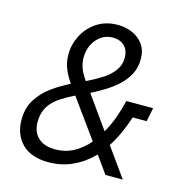

<svg xmlns="http://www.w3.org/2000/svg" viewBox="-107 -809 883 920"><g transform="rotate(15 335.0 -349.0)"><path d="M494 0 434 -84H432Q387 -38 332 -13Q277 12 214 12Q127 12 82 -33.5Q37 -79 37 -151Q37 -211 64 -253.5Q91 -296 133.5 -326.5Q176 -357 221 -379Q202 -405 187.5 -438.5Q173 -472 173 -512Q173 -562 196.5 -607.5Q220 -653 263.5 -681.5Q307 -710 367 -710Q404 -710 437.5 -696Q471 -682 492.5 -653Q514 -624 514 -579Q514 -538 497 -505Q480 -472 452 -446Q424 -420 390 -399Q356 -378 322 -361L436 -201Q458 -239 473.5 -282Q489 -325 499 -368H632L618 -300H549Q535 -257 517 -217.5Q499 -178 477 -144L580 0ZM360 -645Q317 -645 287.5 -616.5Q258 -588 250 -546Q249 -539 248 -532Q247 -525 247 -517Q247 -492 255.5 -467Q264 -442 287 -410Q326 -429 360.5 -450.5Q395 -472 416.5 -500.5Q438 -529 438 -566Q438 -604 416 -624.5Q394 -645 360 -645ZM229 -56Q280 -56 321.5 -79Q363 -102 394 -139L256 -330Q221 -313 192 -294.5Q163 -276 143.5 -252Q124 -228 117 -194Q116 -187 115 -179Q114 -171 114 -163Q114 -112 144 -84Q174 -56 229 -56Z"/></g></svg>

Font: IBM Plex Sans
Style: Italic
Weight: 400
Italic angle: -11.31°
Designer: Mike Abbink, Paul van der Laan, Pieter van Rosmalen
Foundry: Bold Monday
Version: Version 3.201